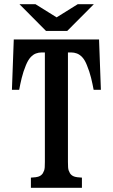

<svg xmlns="http://www.w3.org/2000/svg" viewBox="-20 -899 540 919"><path d="M200.2 -751 73.2 -878.9H149.9L251 -815.9L352.1 -878.9H429.2L301.8 -751ZM45.9 -710H454.1L462.9 -469.2H428.2Q423.3 -496.1 416 -526.1Q408.7 -556.2 396 -586.9Q386.2 -611.8 373.8 -625Q361.3 -638.2 347.9 -643.1Q334.5 -647.9 321.8 -647.9H305.2V-124Q305.2 -107.9 305.9 -98.4Q306.6 -88.9 308.8 -82.8Q311 -76.7 314.9 -69.8Q321.8 -59.1 334.2 -54.4Q346.7 -49.8 372.1 -48.8V0H127.9V-48.8Q153.8 -49.8 166 -54.4Q178.2 -59.1 185.1 -69.8Q189 -76.7 191.2 -82.8Q193.4 -88.9 194.1 -98.4Q194.8 -107.9 194.8 -124V-647.9H178.2Q165.5 -647.9 152.1 -643.1Q138.7 -638.2 126.5 -625Q114.3 -611.8 104 -586.9Q91.3 -556.2 84 -526.1Q76.7 -496.1 71.8 -469.2H37.1Z"/></svg>

Font: BIZ UDMincho
Style: Bold
Weight: 700
Monospace: yes
Designer: TypeBank Co., Ltd.
Foundry: Morisawa Inc.
Version: Version 1.06